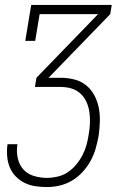

<svg xmlns="http://www.w3.org/2000/svg" viewBox="-20 -550 540 775"><path d="M169 205Q145 205 122 201.5Q99 198 79 188Q59 178 43.5 162Q28 146 19.5 125.5Q11 105 9 81.5Q7 58 10 34Q10 34 10.5 33.5Q11 33 11 32H51Q51 33 50.5 33Q50 33 50 34Q46 61 51.5 87.5Q57 114 73.5 133Q90 152 116 160Q142 168 169 168Q190 168 212 163Q234 158 253 145.5Q272 133 287 115Q302 97 312.5 77Q323 57 329 35.5Q335 14 338 -7Q342 -29 343 -52Q344 -75 341 -96.5Q338 -118 329.5 -137.5Q321 -157 305.5 -171.5Q290 -186 269.5 -192.5Q249 -199 226 -199H121L127 -236L376 -493H140L122 -385H82L106 -530H431L425 -493L176 -236H226Q254 -236 281 -229Q308 -222 328.5 -205Q349 -188 361.5 -164Q374 -140 379 -113.5Q384 -87 383 -58Q382 -29 378 -1Q373 25 366 50Q359 75 345.5 99.5Q332 124 313 144.5Q294 165 270.5 179Q247 193 221 199Q195 205 169 205Z"/></svg>

Font: Iosevka Curly Slab XLtObl
Style: Regular
Weight: 200
Italic angle: -9°
Monospace: yes
Designer: Belleve Invis
Foundry: Belleve Invis
Version: Version 11.1.0; ttfautohint (v1.8.3)